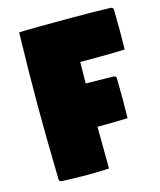

<svg xmlns="http://www.w3.org/2000/svg" viewBox="-94 -657 606 727"><g transform="rotate(-15 209.5 -293.0)"><path d="M44.9 -293Q44.9 -429.7 48.8 -585.9Q95.2 -588.1 251.5 -588.1Q348.4 -588.1 408.2 -585.9Q412.1 -585.9 415 -583Q418 -580.1 418 -576.2Q418.9 -516.6 418.9 -491.7Q418.9 -453.4 418 -419.9Q371.3 -417.7 275.9 -417.7Q257.8 -417.7 243.2 -418Q243.2 -405.3 242.8 -377.3Q242.4 -349.4 242.2 -334Q322 -333 351.6 -332Q355.5 -332 358.4 -329.1Q361.3 -326.2 361.3 -322.3Q362.3 -262.7 362.3 -237.8Q362.3 -199.5 361.3 -166Q325.7 -164.3 242.9 -163.8Q244.1 -27.1 244.1 0Q197.8 2.2 158.7 2.2Q118.4 2.2 58.6 0Q54.7 0 51.8 -2.9Q48.8 -5.9 48.8 -9.8Q44.9 -193.4 44.9 -293Z"/></g></svg>

Font: Digitalt
Style: Medium
Weight: 500
Designer: gluk
Foundry: gluk
Version: Version 0.60